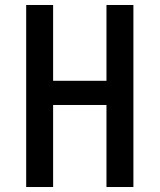

<svg xmlns="http://www.w3.org/2000/svg" viewBox="-20 -750 640 770"><path d="M85 0V-730H193V-426H407V-730H515V0H407V-329H193V0Z"/></svg>

Font: JetBrains Mono SemiBold
Style: Regular
Weight: 472
Monospace: yes
Designer: Philipp Nurullin, Konstantin Bulenkov
Foundry: JetBrains
Version: Version 2.305; ttfautohint (v1.8.4.7-5d5b)